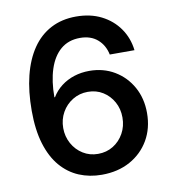

<svg xmlns="http://www.w3.org/2000/svg" viewBox="-83 -812 817 897"><g transform="rotate(-10 325.0 -363.5)"><path d="M328.6 10.7Q270.5 10.7 220.9 -10Q171.4 -30.8 134.5 -73.7Q97.7 -116.7 77.4 -182.9Q57.1 -249 57.1 -340.3Q57.1 -432.6 75.4 -506.1Q93.8 -579.6 129.4 -631.6Q165 -683.6 217.3 -710.9Q269.5 -738.3 336.9 -738.3Q404.8 -738.3 456.5 -712.2Q508.3 -686 540.3 -640.4Q572.3 -594.7 579.1 -536.1H461.9Q452.6 -581.5 420.7 -609.1Q388.7 -636.7 337.9 -636.7Q283.2 -636.7 246.3 -605.5Q209.5 -574.2 190.9 -517.3Q172.4 -460.4 172.4 -384.3H175.3Q192.9 -413.6 220.2 -434.6Q247.6 -455.6 281.7 -466.6Q315.9 -477.5 354 -477.5Q420.4 -477.5 472.9 -446.3Q525.4 -415 555.7 -360.8Q585.9 -306.6 585.9 -237.3Q585.9 -165 553.5 -109.1Q521 -53.2 463.1 -21.2Q405.3 10.7 328.6 10.7ZM328.1 -88.4Q368.2 -88.4 399.9 -107.9Q431.6 -127.4 450.4 -161.1Q469.2 -194.8 469.2 -236.3Q469.2 -277.3 450.9 -310.3Q432.6 -343.3 401.4 -362.8Q370.1 -382.3 330.1 -382.3Q290.5 -382.3 258.1 -362.5Q225.6 -342.8 206.8 -309.3Q188 -275.9 188 -235.4Q188 -195.3 206.5 -161.6Q225.1 -127.9 256.8 -108.2Q288.6 -88.4 328.1 -88.4Z"/></g></svg>

Font: Inter Cardless Tabular Medium
Style: Regular
Weight: 500
Designer: Rasmus Andersson
Foundry: rsms
Version: Version 4.000;git-4fc901f